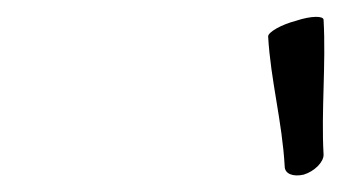

<svg xmlns="http://www.w3.org/2000/svg" viewBox="-20 -994 412 232"><path d="M304 -950C307 -897 321 -847 324 -793C324 -784 334 -780 347 -783C360 -787 371 -798 371 -807C368 -860 374 -916 371 -970C371 -975 356 -975 338 -969C319 -964 304 -955 304 -950Z"/></svg>

Font: Nupuram ExtraLight Oblique
Style: Regular
Weight: 200
Designer: Santhosh Thottingal (santhosh.thottingal@gmail.com)
Foundry: SMC
Version: Version 1.000